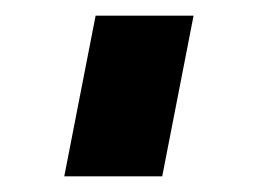

<svg xmlns="http://www.w3.org/2000/svg" viewBox="-20 -155 329 245"><path d="M62 70 102 -135H227L187 70Z"/></svg>

Font: Mohave Light
Style: Regular
Weight: 300
Designer: Gumpita Rahayu
Foundry: Tokotype
Version: Version 2.003